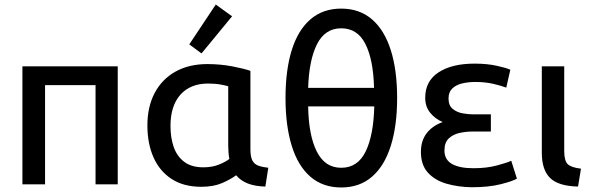

<svg xmlns="http://www.w3.org/2000/svg" viewBox="-20 -814 2612 848"><path d="M79 0V-521H500V0H402V-438H179V0Z M869 11Q791 11 738 -23.5Q685 -58 658 -119Q631 -180 631 -260Q631 -343 663.5 -404Q696 -465 755.5 -498Q815 -531 896 -531Q953 -531 1005.5 -521Q1058 -511 1086 -501V-155Q1086 -122 1094.5 -105.5Q1103 -89 1120.5 -82.5Q1138 -76 1165 -73L1152 10Q1062 8 1023 -40Q999 -22 961 -5.5Q923 11 869 11ZM878 -75Q918 -75 948 -87.5Q978 -100 993 -112Q988 -139 988 -170V-433Q979 -436 955 -440.5Q931 -445 899 -445Q821 -445 777 -396Q733 -347 733 -258Q733 -205 747.5 -164Q762 -123 794 -99Q826 -75 878 -75ZM870 -578 816 -618 933 -794 1005 -742Z M1487 14Q1406 14 1351 -33.5Q1296 -81 1268.5 -170Q1241 -259 1241 -381Q1241 -504 1268.5 -592.5Q1296 -681 1351 -728.5Q1406 -776 1487 -776Q1568 -776 1623 -728.5Q1678 -681 1706 -592.5Q1734 -504 1734 -381Q1734 -259 1706 -170Q1678 -81 1623 -33.5Q1568 14 1487 14ZM1341 -426H1632Q1629 -550 1594 -619.5Q1559 -689 1487 -689Q1416 -689 1380.5 -619.5Q1345 -550 1341 -426ZM1487 -73Q1560 -73 1595 -145Q1630 -217 1633 -344H1341Q1343 -217 1379 -145Q1415 -73 1487 -73Z M2063 13Q2002 12 1951 -3Q1900 -18 1869.5 -52Q1839 -86 1839 -143Q1839 -192 1864 -225Q1889 -258 1935 -275Q1902 -289 1880 -316Q1858 -343 1858 -382Q1858 -456 1917 -494.5Q1976 -533 2076 -533Q2131 -533 2174 -523.5Q2217 -514 2234 -506L2216 -427Q2195 -435 2159.5 -443.5Q2124 -452 2079 -452Q2048 -452 2021 -445.5Q1994 -439 1977.5 -423Q1961 -407 1961 -379Q1961 -348 1979.5 -333Q1998 -318 2023 -313.5Q2048 -309 2068 -309H2148V-233H2064Q2039 -233 2010.5 -227Q1982 -221 1962.5 -203Q1943 -185 1943 -149Q1943 -109 1976 -90Q2009 -71 2071 -71Q2130 -71 2176 -83.5Q2222 -96 2238 -104L2263 -25Q2245 -14 2192 -0.5Q2139 13 2063 13Z M2533 10Q2446 8 2409.5 -28Q2373 -64 2373 -139V-521H2472V-147Q2472 -103 2488 -88.5Q2504 -74 2546 -69Z"/></svg>

Font: Ubuntu Sans Medium
Style: Regular
Weight: 500
Designer: Dalton Maag Ltd
Foundry: Dalton Maag Ltd
Version: Version 1.006; ttfautohint (v1.8.4.7-5d5b)